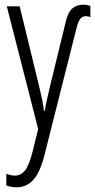

<svg xmlns="http://www.w3.org/2000/svg" viewBox="-20 -559 406 820"><path d="M335 -539Q343 -539 351.5 -537.5Q360 -536 366 -534V-486Q355 -490 346 -490Q333 -490 323.5 -479.5Q314 -469 306 -436L170 103Q151 178 122 209.5Q93 241 50 241Q39 241 28.5 239Q18 237 7 233V183Q27 191 44 191Q68 191 85.5 170.5Q103 150 118 93L143 -8L9 -532H64L148 -187Q154 -163 159.5 -136Q165 -109 168 -85H171Q176 -114 181.5 -138Q187 -162 193 -188L260 -463Q270 -507 289 -523Q308 -539 335 -539Z"/></svg>

Font: Noto Sans ExtraCondensed Light
Style: Regular
Weight: 300
Width: 2
Designer: Monotype Design Team
Foundry: Monotype Imaging Inc.
Version: Version 2.013; ttfautohint (v1.8.4.7-5d5b)